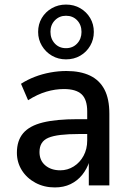

<svg xmlns="http://www.w3.org/2000/svg" viewBox="-20 -812 569 841"><path d="M220 9Q173 9 135 -11.5Q97 -32 75.5 -66.5Q54 -101 54 -143Q54 -196 81.5 -228.5Q109 -261 167.5 -275.5Q226 -290 320 -290H376V-225H327Q279 -225 245.5 -221Q212 -217 192 -208.5Q172 -200 162.5 -184.5Q153 -169 153 -146Q153 -109 178.5 -87.5Q204 -66 244 -66Q276 -66 303 -83Q330 -100 346 -129.5Q362 -159 362 -197V-324Q362 -376 337.5 -399Q313 -422 260 -422Q222 -422 183 -410.5Q144 -399 103 -373L72 -445Q100 -463 132.5 -475.5Q165 -488 200.5 -494.5Q236 -501 271 -501Q332 -501 374 -481Q416 -461 437.5 -420Q459 -379 459 -314V0H369V-106H372Q361 -72 340 -46Q319 -20 289 -5.5Q259 9 220 9ZM269 -552Q235 -552 207.5 -568Q180 -584 163.5 -611.5Q147 -639 147 -672Q147 -706 163 -733Q179 -760 207 -776Q235 -792 269 -792Q304 -792 331.5 -776Q359 -760 375 -733Q391 -706 391 -672Q391 -639 375 -611.5Q359 -584 331.5 -568Q304 -552 269 -552ZM269 -601Q299 -601 318 -621.5Q337 -642 337 -672Q337 -703 318 -723Q299 -743 269 -743Q240 -743 220.5 -723Q201 -703 201 -673Q201 -642 220 -621.5Q239 -601 269 -601Z"/></svg>

Font: Nunito Sans 10pt SemiCondensed SemiBold
Style: Regular
Weight: 600
Width: 4
Designer: Vernon Adams
Foundry: Vernon Adams
Version: Version 3.101;gftools[0.9.27]